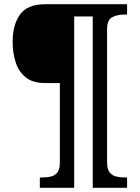

<svg xmlns="http://www.w3.org/2000/svg" viewBox="-20 -780 664 911"><path d="M169 111V62H182Q205 62 223.5 57Q242 52 253 37Q264 22 264 -10V-386H193Q135 -386 101.5 -413.5Q68 -441 54 -485.5Q40 -530 40 -582Q40 -662 75 -711Q110 -760 195 -760H583V-711H570Q537 -711 512.5 -698.5Q488 -686 488 -639V-10Q488 22 499.5 37Q511 52 529.5 57Q548 62 570 62H583V111H420V-702H332V111Z"/></svg>

Font: Noto Naskh Arabic UI Semi
Style: Bold
Weight: 700
Designer: Monotype Design Team, David Williams, Mohamad Dakak and Nizar Qandah
Foundry: Monotype Imaging Inc.
Version: Version 2.014; ttfautohint (v1.8.4.7-5d5b)